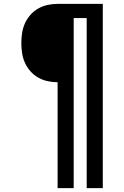

<svg xmlns="http://www.w3.org/2000/svg" viewBox="-20 -755 640 990"><path d="M277 215V-331Q251 -331 225.5 -336.5Q200 -342 177 -355Q154 -368 136.5 -388Q119 -408 108.5 -431.5Q98 -455 94 -481Q90 -507 90 -533Q90 -559 94 -585Q98 -611 108.5 -634.5Q119 -658 136.5 -678Q154 -698 177 -711Q200 -724 225.5 -729.5Q251 -735 277 -735H510V215H427V-662H360V215Z"/></svg>

Font: Iosevka Plex Etoile
Style: Regular
Weight: 400
Designer: Belleve Invis
Foundry: Belleve Invis
Version: Version 25.1.1; ttfautohint (v1.8.4)